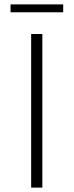

<svg xmlns="http://www.w3.org/2000/svg" viewBox="-20 -855 335 875"><path d="M122 0V-700H173V0ZM28 -799V-835H268V-799Z"/></svg>

Font: Montserrat Light Alt1
Style: Light
Weight: 500
Designer: Differentunic
Foundry: Julieta Ulanovsky
Version: 0.1